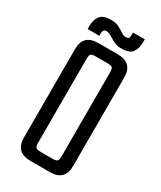

<svg xmlns="http://www.w3.org/2000/svg" viewBox="-189 -811 738 878"><g transform="rotate(30 180.0 -371.5)"><path d="M242 -141V-532Q242 -552 236.5 -557.5Q231 -563 211 -563H177V-622H231Q271 -622 290.5 -602.5Q310 -583 310 -543V-141ZM242 -90V-191H310V-79Q310 -39 290.5 -19.5Q271 0 231 0H170V-59H211Q231 -59 236.5 -65Q242 -71 242 -90ZM118 -532V-140H50V-543Q50 -583 69.5 -602.5Q89 -622 129 -622H183V-563H149Q130 -563 124 -557.5Q118 -552 118 -532ZM118 -199V-90Q118 -71 124 -65Q130 -59 149 -59H180V0H129Q89 0 69.5 -19.5Q50 -39 50 -79V-199ZM228 -653Q207 -653 190 -662Q173 -671 159.5 -679.5Q146 -688 133 -688Q116 -688 116 -664V-653H54V-667Q54 -702 69.5 -722.5Q85 -743 126 -743H132Q153 -743 169 -734.5Q185 -726 198 -717Q211 -708 223 -708Q234 -708 238 -712.5Q242 -717 242 -733V-743H304V-729Q304 -695 289.5 -674Q275 -653 233 -653Z"/></g></svg>

Font: Teko Variable Light
Style: Regular
Weight: 300
Designer: Manushi Parikh, Jonny Pinhorn
Foundry: Indian Type Foundry
Version: Version 3.000